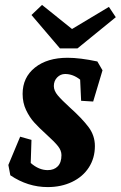

<svg xmlns="http://www.w3.org/2000/svg" viewBox="-20 -747 491 781"><path d="M22 -34 14 -76 62 -191 108 -178 105 -84Q138 -55 174 -55Q200 -55 215 -70.5Q230 -86 230 -116Q230 -135 215.5 -153Q201 -171 170 -199Q139 -227 119.5 -248.5Q100 -270 86 -299.5Q72 -329 72 -365Q72 -432 122 -472Q172 -512 255 -512Q305 -512 376 -497L397 -461L359 -334L310 -337L306 -423Q277 -446 245 -446Q226 -446 212.5 -432Q199 -418 199 -397Q199 -378 215 -359Q231 -340 265 -309Q313 -266 339.5 -231Q366 -196 366 -153Q366 -104 341.5 -66Q317 -28 273 -7Q229 14 174 14Q93 14 22 -34ZM451 -677 295 -550H224L108 -686L151 -727L273 -629L423 -719Z"/></svg>

Font: Andada Pro ExtraBold
Style: Italic
Weight: 800
Italic angle: -6.99998°
Designer: Carolina Giovagnoli
Foundry: Huerta Tipografica
Version: Version 3.005; ttfautohint (v1.8.4)